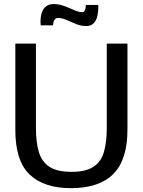

<svg xmlns="http://www.w3.org/2000/svg" viewBox="-20 -934 717 965"><path d="M336.4 11.7Q200.7 11.7 128.9 -56.9Q57.1 -125.5 57.1 -280.3V-714.8H160.6V-291Q160.6 -220.2 175 -170.9Q189.5 -121.6 228 -95.9Q266.6 -70.3 339.4 -70.3Q411.1 -70.3 449.7 -95.7Q488.3 -121.1 502.4 -170.2Q516.6 -219.2 516.6 -291V-714.8H620.6V-283.7Q620.6 -129.9 549.1 -59.1Q477.5 11.7 336.4 11.7ZM412.6 -803.2Q386.7 -803.2 362.1 -813.2Q337.4 -823.2 314.7 -833.5Q292 -843.8 271 -843.8Q261.7 -843.8 254.6 -835.4Q247.6 -827.1 246.6 -806.6H184.6Q184.6 -811.5 184.1 -816.2Q183.6 -820.8 183.6 -825.2Q183.6 -851.1 190.4 -871.1Q197.3 -891.1 211.9 -902.3Q226.6 -913.6 249 -913.6Q271 -913.6 291 -907.5Q311 -901.4 329.1 -893.3Q347.2 -885.3 362.8 -879.2Q378.4 -873 392.1 -873Q401.9 -873 406.2 -881.1Q410.6 -889.2 411.6 -909.2H474.1Q474.1 -903.8 474.1 -899.2Q474.1 -894.5 474.1 -889.6Q473.1 -864.7 467 -845.2Q460.9 -825.7 447.8 -814.5Q434.6 -803.2 412.6 -803.2Z"/></svg>

Font: Pontano Sans SemiBold
Style: Regular
Weight: 600
Designer: Vernon Adams
Foundry: Vernon Adams
Version: Version 2.001